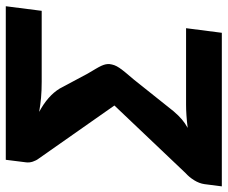

<svg xmlns="http://www.w3.org/2000/svg" viewBox="-94 -688 768 647"><g transform="rotate(-90 289.5 -364.0)"><path d="M338.5 -607Q308 -607 283.8 -609.2Q259.5 -611.5 236.5 -615.5Q290.5 -586.5 315 -546.5L365.5 -452Q375 -436 381.5 -425Q388 -414 391.8 -405.8Q395.5 -397.5 396.8 -391Q398 -384.5 397.5 -378Q396.5 -370 393.8 -362.2Q391 -354.5 384.8 -345.2Q378.5 -336 368.8 -324.2Q359 -312.5 345 -296L238.5 -162.5Q224 -145.5 211 -134.5Q198 -123.5 182.5 -115Q205.5 -118 224.8 -119.2Q244 -120.5 260 -120.5H518.5L503 0H-14.5L-7 -58.5Q-4.5 -76 6 -93Q16.5 -110 30.5 -122.5L258 -362L79.5 -616.5Q72.5 -625.5 68.8 -637Q65 -648.5 66.5 -660L75 -728H592.5L577 -607Z"/></g></svg>

Font: Lato ExtraBold
Style: Italic
Weight: 800
Italic angle: -7°
Designer: Lukasz Dziedzic with Adam Twardoch and Botio Nikoltchev
Foundry: tyPoland Lukasz Dziedzic
Version: Version 2.015; 2015-08-06; http://www.latofonts.com/